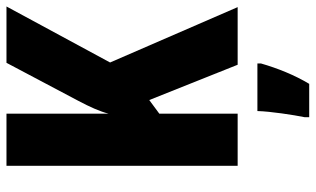

<svg xmlns="http://www.w3.org/2000/svg" viewBox="-211 -543 975 593"><g transform="rotate(-90 276.5 -246.5)"><path d="M551 0 380 -394 553 -714H379L261 -491C243 -457 229 -426 222 -399V-714H61V0H222V-242L264 -273L373 0ZM377 72V61H230C229 101 218 173 211 207V221H314C341 176 362 124 377 72Z"/></g></svg>

Font: Noto Sans Bengali ExtraCondensed ExtraBold
Style: Regular
Weight: 800
Width: 2
Designer: Joana Ranito - Universal Thirst; Jelle Bosma - Monotype Design Team
Foundry: Universal Thirst ehf.
Version: Version 3.000